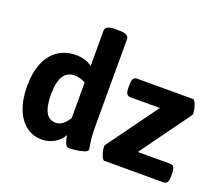

<svg xmlns="http://www.w3.org/2000/svg" viewBox="-111 -817 1138 986"><g transform="rotate(20 457.5 -324.0)"><path d="M36.6 0ZM36.6 -227.5Q36.6 -298.3 58.1 -351.1Q79.6 -403.8 120.8 -432.4Q162.1 -460.9 219.7 -460.9Q271.5 -460.9 308.1 -434.1V-626.5Q308.1 -654.8 360.4 -654.8H384.8Q411.6 -654.8 424.1 -647.7Q436.5 -640.6 436.5 -626.5V-153.3Q436.5 -112.8 438.7 -90.3Q440.9 -67.9 444.8 -45.9Q447.3 -32.7 447.3 -27.3Q447.3 -17.6 429 -11.2Q410.6 -4.9 387.5 -2Q364.3 1 350.1 1Q335 1 328.9 -10.7Q322.8 -22.5 317.9 -44.9L314.9 -58.1Q299.3 -29.3 268.6 -11Q237.8 7.3 199.2 7.3Q151.9 7.3 115 -20.3Q78.1 -47.9 57.4 -100.8Q36.6 -153.8 36.6 -227.5ZM308.1 -149.4V-343.3Q277.3 -359.9 247.6 -359.9Q166.5 -359.9 166.5 -227.5Q166.5 -98.1 237.3 -98.1Q278.3 -98.1 308.1 -149.4ZM514.2 -65.9Q514.2 -74.2 516.6 -78.1L715.8 -352.5H554.2Q540.5 -352.5 534.4 -362.8Q528.3 -373 528.3 -396V-410.6Q528.3 -433.6 534.4 -443.8Q540.5 -454.1 554.2 -454.1H861.3Q865.7 -454.1 871.8 -442.6Q877.9 -431.2 882.3 -415Q886.7 -398.9 886.7 -387.2Q886.7 -377.9 883.8 -374L686.5 -101.6H863.8Q877.4 -101.6 883.8 -91.3Q890.1 -81.1 890.1 -58.1V-43.5Q890.1 -20.5 883.8 -10.3Q877.4 0 863.8 0H539.6Q534.2 0 528.3 -11.5Q522.5 -22.9 518.3 -38.8Q514.2 -54.7 514.2 -65.9Z"/></g></svg>

Font: Jaldi
Style: Bold
Weight: 400
Designer: Pablo Cosgaya and Nicolas Silva
Foundry: Omnibus-Type
Version: Version 1.007